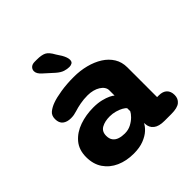

<svg xmlns="http://www.w3.org/2000/svg" viewBox="-182 -830 984 984"><g transform="rotate(-45 309.5 -338.0)"><path d="M468.2 0.8Q427.8 0.8 407.8 -15.3Q387.8 -31.3 386.7 -59.2L385.8 -66.2Q379 -50.2 360.3 -32.8Q341.7 -15.5 311.2 -3.5Q280.8 8.5 238 8.5Q185.2 8.5 143.2 -10.2Q101.2 -29 76.8 -64.8Q52.5 -100.5 52.5 -151.7Q52.5 -205 81.7 -239.1Q110.8 -273.2 157.9 -289.6Q205 -306 258.5 -306Q290.5 -306 315.5 -299.9Q340.5 -293.8 356.8 -285.8Q373 -277.7 378.7 -271.8V-310Q378.7 -323 371.1 -334Q363.5 -345 350.2 -353.2Q337 -361.5 319.4 -366.1Q301.8 -370.7 281.8 -370.7Q253 -370.7 227.8 -365.9Q202.5 -361.2 182.7 -354.7Q171.5 -351.2 161.3 -349.3Q151.2 -347.5 139.2 -347.5Q111.2 -347.5 94.3 -360.8Q77.5 -374.2 77.5 -402.3Q77.5 -428.5 94.8 -442.2Q112.2 -456 135.2 -464.2Q160.5 -473.7 203.8 -480.6Q247.2 -487.5 297.8 -487.5Q343.7 -487.5 385.1 -476.9Q426.5 -466.3 458.6 -446.1Q490.7 -425.8 509 -396.1Q527.3 -366.3 527.3 -328V-112.2H540Q568.8 -112.2 583.8 -97.4Q598.8 -82.7 598.8 -56.3Q598.8 -30.2 580.3 -14.7Q561.8 0.8 517.5 0.8ZM378.7 -180Q373.5 -187.5 359.1 -195.5Q344.7 -203.5 325.4 -208.8Q306.2 -214.2 285.7 -214.2Q250 -214.2 226.2 -201Q202.3 -187.8 202.3 -156.2Q202.3 -134.7 212.3 -121.5Q222.3 -108.3 239.7 -102.7Q257 -97 278.5 -97Q304.2 -97 324.8 -107.8Q345.3 -118.7 359.4 -132.9Q373.5 -147.2 378.7 -158.2ZM318.8 -539.1Q303.2 -539.1 285.7 -544.6Q268.1 -550.2 247.5 -568.2L196.4 -614.4Q174.5 -633.7 174.5 -652.2Q174.5 -665.8 184.2 -674.9Q194 -684 211.6 -684H227.5Q261 -684 279.1 -675Q297.2 -666.1 314.9 -633.3L332.7 -605.8Q347.2 -580.1 347.2 -563.7Q347.2 -549.2 338.6 -544.2Q330.1 -539.1 318.8 -539.1Z"/></g></svg>

Font: Sono ExtraLight
Style: Regular
Weight: 200
Designer: Tyler Finck
Foundry: Tyler Finck
Version: Version 2.112